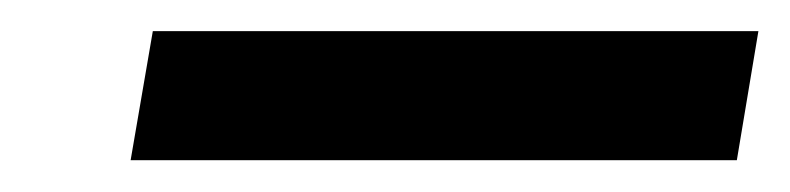

<svg xmlns="http://www.w3.org/2000/svg" viewBox="-20 -720 502 122"><path d="M63 -618.2 77.1 -700.2H461.9L448.2 -618.2Z"/></svg>

Font: Archivo Expanded
Style: Bold Italic
Weight: 700
Width: 7
Italic angle: -10°
Designer: Hector Gatti
Foundry: Omnibus-Type
Version: Version 2.001